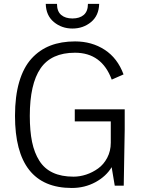

<svg xmlns="http://www.w3.org/2000/svg" viewBox="-20 -937 711 969"><path d="M55.7 0ZM210.9 -917.5H267.6Q267.6 -879.9 288.6 -861.8Q309.6 -843.8 345.7 -843.8Q381.8 -843.8 402.8 -861.8Q423.8 -879.9 423.8 -917.5H480.5Q479 -858.4 439.5 -825.7Q399.9 -793 345.7 -793Q291.5 -793 252 -825.7Q212.4 -858.4 210.9 -917.5ZM358.9 -728Q443.4 -728 508.3 -685.8Q573.2 -643.6 603.5 -561.5L543.9 -535.2Q493.7 -670.9 358.4 -670.9Q238.8 -670.9 184.6 -591.8Q130.4 -512.7 130.4 -352.1Q130.4 -276.4 141.8 -220.9Q153.3 -165.5 178.7 -125.5Q204.1 -85.4 247.1 -65.4Q290 -45.4 351.1 -45.4Q382.8 -45.4 414.8 -55.9Q446.8 -66.4 475.1 -86.7Q503.4 -106.9 521.2 -140.9Q539.1 -174.8 539.1 -216.8V-324.2H357.4V-385.3H609.4V-283.7L604.5 0H559.1L543.5 -93.3Q515.6 -46.9 461.7 -17.6Q407.7 11.7 342.3 11.7Q55.7 11.7 55.7 -352.5Q55.7 -451.2 77.1 -523.9Q98.6 -596.7 138.9 -641.1Q179.2 -685.5 233.9 -706.8Q288.6 -728 358.9 -728Z"/></svg>

Font: Pontano Sans
Style: Regular
Weight: 400
Foundry: vernon adams
Version: 1.0